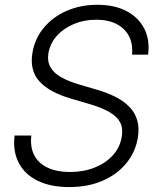

<svg xmlns="http://www.w3.org/2000/svg" viewBox="-20 -758 650 790"><path d="M264.6 11.7Q188 11.7 134.8 -14.4Q81.5 -40.5 56.9 -88.4Q32.2 -136.2 40 -200.2H108.9Q103.5 -152.3 121.1 -118.9Q138.7 -85.4 176.5 -67.9Q214.4 -50.3 267.6 -50.3Q323.7 -50.3 369.1 -68.4Q414.6 -86.4 444.3 -119.1Q474.1 -151.9 481 -195.8Q486.8 -230 474.4 -254.2Q461.9 -278.3 431.6 -296.1Q401.4 -314 352.5 -328.6L272.5 -352.1Q182.6 -378.4 142.1 -423.3Q101.6 -468.3 113.3 -540Q123 -599.1 160.2 -643.8Q197.3 -688.5 254.4 -713.4Q311.5 -738.3 380.4 -738.3Q451.2 -738.3 500.5 -712.4Q549.8 -686.5 573.5 -640.4Q597.2 -594.2 589.4 -533.2H523.4Q529.3 -599.1 489.5 -637.9Q449.7 -676.8 375.5 -676.8Q325.2 -676.8 283.2 -658.9Q241.2 -641.1 213.6 -610.1Q186 -579.1 179.2 -539.1Q173.8 -505.9 187.5 -481.7Q201.2 -457.5 231 -440.7Q260.7 -423.8 303.2 -411.1L379.4 -388.7Q421.4 -376.5 455.1 -359.4Q488.8 -342.3 511.7 -319.1Q534.7 -295.9 544.2 -264.4Q553.7 -232.9 547.4 -192.4Q537.6 -132.8 500 -86.7Q462.4 -40.5 402.3 -14.4Q342.3 11.7 264.6 11.7Z"/></svg>

Font: Inter 24pt Light
Style: Italic
Weight: 300
Italic angle: -9.3988°
Designer: Rasmus Andersson
Foundry: rsms
Version: Version 4.001;git-66647c0bb